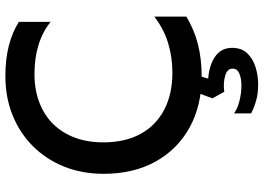

<svg xmlns="http://www.w3.org/2000/svg" viewBox="-153 -602 980 714"><g transform="rotate(-90 337.0 -245.0)"><path d="M409.8 15Q301.1 15 219.6 -30.1Q138 -75.2 92.8 -157.2Q47.6 -239.2 47.6 -349.5Q47.6 -429.4 74.3 -496.2Q101 -562.9 149.8 -612Q198.7 -661.2 265.2 -688.1Q331.6 -715 410.9 -715Q474.1 -715 524.3 -702.1Q574.4 -689.1 612.8 -664.9V-546.5Q575.8 -576.9 526.9 -591.8Q478.1 -606.8 418.9 -606.8Q360.5 -606.8 313.5 -588.9Q266.4 -571.1 233.2 -537.7Q200.1 -504.2 182.3 -457Q164.6 -409.8 164.6 -350.6Q164.6 -269.4 196.2 -212Q227.8 -154.7 286.1 -124.3Q344.3 -93.9 424.1 -93.9Q480.5 -93.9 533.3 -109.7Q586.1 -125.6 632.3 -161.1V-42.2Q585.7 -13.4 530.3 0.8Q474.9 15 409.8 15ZM379.9 225Q347.6 225 322.1 218.1Q296.6 211.2 272.3 198.9V135.2Q289.1 148 318.3 155.4Q347.6 162.8 376.1 162.8Q402.2 162.8 420.5 155Q438.8 147.3 438.8 129.8Q438.8 109.8 411.7 102.2Q384.5 94.5 352.6 99L328.4 55.1L355.8 -20H419.7L401.6 39.1Q452.6 43.2 484.3 65.5Q516.1 87.8 516.1 128.5Q516.1 163.2 495.8 184.5Q475.4 205.8 444.1 215.4Q412.8 225 379.9 225Z"/></g></svg>

Font: Geologica-Sharp
Style: Regular
Weight: 100
Designer: Sindre Bremnes, Frode Helland
Foundry: Monokrom Skriftforlag AS
Version: Version 1.010;gftools[0.9.28]